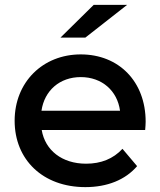

<svg xmlns="http://www.w3.org/2000/svg" viewBox="-20 -761 657 787"><path d="M150 -307C162 -390 225 -445 311 -445C398 -445 461 -389 472 -307ZM330 6C420 6 494 -24 542 -80L482 -151C444 -110 394 -90 333 -90C234 -90 165 -145 151 -228H575C576 -239 577 -253 577 -262C577 -427 467 -538 311 -538C155 -538 40 -424 40 -266C40 -107 155 6 330 6ZM501 -741H364L228 -607H330Z"/></svg>

Font: Montserrat-Alt1 SemBd
Style: Regular
Weight: 600
Designer: Differentunic
Foundry: Differentunic
Version: Version 7.222